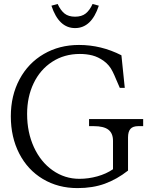

<svg xmlns="http://www.w3.org/2000/svg" viewBox="-20 -944 765 979"><path d="M384.8 -32.2Q431.2 -32.2 476.6 -44.9Q522 -57.6 556.2 -81.1V-226.1Q556.2 -264.6 532.5 -282.7Q508.8 -300.8 458 -300.8H434.1V-336.9H710V-300.8H685.1Q657.7 -300.8 645.3 -286.9Q632.8 -272.9 632.8 -243.2V-74.2Q576.2 -29.8 514.6 -7.3Q453.1 15.1 375 15.1Q276.4 15.1 198.7 -31.2Q121.1 -77.6 78.1 -161.1Q35.2 -244.6 35.2 -351.1Q35.2 -456.5 79.6 -539.6Q124 -622.6 203.4 -668.7Q282.7 -714.8 382.8 -714.8Q496.1 -714.8 599.1 -662.1L616.2 -496.1H590.8Q585.4 -507.3 573.7 -535.6Q562 -564 554.2 -579.1Q538.1 -612.3 509.3 -633.1Q480.5 -653.8 450.7 -661.4Q420.9 -668.9 387.2 -668.9Q307.6 -668.9 246.1 -628.9Q184.6 -588.9 151.4 -519.3Q118.2 -449.7 118.2 -362.8Q118.2 -269.5 152.8 -193.8Q187.5 -118.2 248.8 -75.2Q310.1 -32.2 384.8 -32.2ZM242.2 -915Q279.8 -800.8 362.8 -800.8Q446.3 -800.8 483.9 -915L452.1 -923.8Q437.5 -891.6 417 -875.2Q396.5 -858.9 362.8 -858.9Q329.1 -858.9 308.8 -875.2Q288.6 -891.6 273.9 -923.8Z"/></svg>

Font: LT Superior Serif
Style: Regular
Weight: 400
Designer: Daniel Lyons
Foundry: LyonsType
Version: Version 2.120;FEAKit 1.0